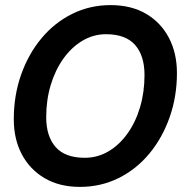

<svg xmlns="http://www.w3.org/2000/svg" viewBox="-20 -721 747 752"><path d="M293 11Q213 11 155 -23Q97 -57 65.5 -116.5Q34 -176 34 -254Q34 -347 62.5 -428Q91 -509 142 -570.5Q193 -632 262.5 -666.5Q332 -701 413 -701Q494 -701 552 -667Q610 -633 641.5 -573Q673 -513 673 -435Q673 -343 644.5 -262Q616 -181 565 -119.5Q514 -58 444.5 -23.5Q375 11 293 11ZM312 -103Q362 -103 404.5 -128Q447 -153 479 -197.5Q511 -242 528.5 -301Q546 -360 546 -427Q546 -503 509 -545Q472 -587 395 -587Q346 -587 303 -561.5Q260 -536 228 -491Q196 -446 178.5 -387.5Q161 -329 161 -262Q161 -187 198 -145Q235 -103 312 -103Z"/></svg>

Font: Radio Canada Big Medium
Style: Italic
Weight: 500
Italic angle: -12°
Designer: Étienne Aubert Bonn
Foundry: Coppers and Brasses
Version: Version 1.001